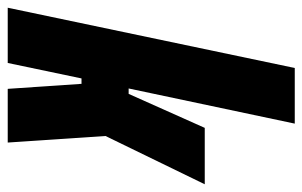

<svg xmlns="http://www.w3.org/2000/svg" viewBox="-181 -620 783 497"><g transform="rotate(90 210.5 -371.5)"><path d="M-18 0 138 -743H282L191 -313H205L293 -510H439L314 -253L331 0H192L179 -191H165L125 0Z"/></g></svg>

Font: Saira Condensed Black
Style: Italic
Weight: 900
Width: 3
Italic angle: -12°
Designer: Hector Gatti with collaboration of the Omnibus-Type team
Foundry: Omnibus-Type
Version: Version 1.101